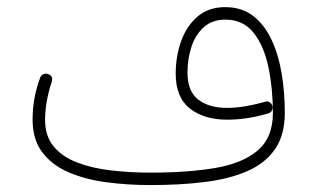

<svg xmlns="http://www.w3.org/2000/svg" viewBox="-20 -517 908 549"><path d="M73.2 -174.8Q73.2 -237.8 95.2 -295.9Q98.1 -302.7 105.2 -305.2Q112.3 -307.6 119.1 -304.7Q133.3 -298.8 127.4 -281.2Q119.1 -256.8 114 -228.8Q108.9 -200.7 108.9 -174.3Q108.9 -127.9 133.3 -98.4Q157.7 -68.8 200.2 -52.5Q242.7 -36.1 296.9 -29.8Q351.1 -23.4 411.1 -23.4Q516.6 -23.4 595 -36.6Q673.3 -49.8 716.8 -86.7Q760.3 -123.5 760.3 -193.8Q760.3 -263.7 747.6 -324.7Q734.9 -385.7 705.1 -423.3Q675.3 -460.9 624.5 -460.9Q586.9 -460.9 562.7 -439.2Q538.6 -417.5 527.3 -382.8Q516.1 -348.1 516.1 -309.6Q516.1 -255.9 546.9 -232.2Q577.6 -208.5 628.9 -208.5Q654.8 -208.5 684.1 -213.6Q713.4 -218.8 738.3 -226.1Q745.1 -228.5 751 -224.6Q756.8 -220.7 758.8 -214.8Q760.7 -208 757.6 -201.4Q754.4 -194.8 747.6 -192.9Q687 -174.8 628.9 -174.8Q564 -174.8 523.2 -206.5Q482.4 -238.3 482.4 -306.6Q482.4 -355.5 497.8 -398.9Q513.2 -442.4 544.7 -469.5Q576.2 -496.6 624 -496.6Q671.4 -496.6 703.9 -471.4Q736.3 -446.3 756.3 -403.6Q776.4 -360.8 785.4 -306.6Q794.4 -252.4 794.4 -194.3Q794.4 -131.3 766.6 -90.8Q738.8 -50.3 687.5 -27.8Q636.2 -5.4 565.9 3.4Q495.6 12.2 411.1 12.2Q343.3 12.2 282.5 3.9Q221.7 -4.4 174.6 -25.1Q127.4 -45.9 100.3 -82.3Q73.2 -118.7 73.2 -174.8Z"/></svg>

Font: Mikhak ExtraLight
Style: Regular
Weight: 200
Designer: Amin Abedi
Version: Version 3.3